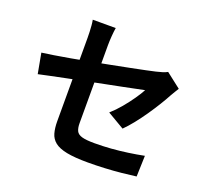

<svg xmlns="http://www.w3.org/2000/svg" viewBox="-137 -962 1274 1172"><g transform="rotate(20 500.0 -375.5)"><path d="M282.2 -133.4Q282.2 -153.7 282.2 -193.2Q282.2 -232.8 282.2 -283.2Q282.2 -333.6 282.2 -389.1Q282.2 -444.6 282.2 -498.4Q282.2 -552.3 282.2 -598.4Q282.2 -644.5 282.2 -674.5Q282.2 -691.4 281.4 -712.5Q280.6 -733.5 278.9 -754.1Q277.1 -774.8 274.1 -789.5H423.3Q419.5 -767 416.9 -733.7Q414.4 -700.3 414.4 -674.5Q414.4 -644.7 414.4 -603.6Q414.4 -562.4 414.4 -514.7Q414.4 -467 414.4 -417.8Q414.4 -368.5 414.4 -322Q414.4 -275.4 414.4 -236.1Q414.4 -196.7 414.4 -168.4Q414.4 -137.7 423.3 -118.9Q432.2 -100.1 459.6 -92.3Q486.9 -84.5 541.5 -84.5Q594.6 -84.5 648.2 -88.5Q701.8 -92.6 755 -100.2Q808.1 -107.7 857.3 -117.5L853 18.3Q812 23.8 760.1 29.1Q708.3 34.3 652.4 37.1Q596.6 39.9 542.8 39.9Q457.6 39.9 405.7 29.6Q353.8 19.2 327.2 -2.1Q300.5 -23.5 291.4 -56.1Q282.2 -88.8 282.2 -133.4ZM911.7 -572.5Q905.4 -562.1 895.8 -546.8Q886.2 -531.5 879.1 -518.5Q862.7 -487.5 838.4 -448.1Q814.2 -408.7 786.1 -367.8Q758 -327 728.5 -290.1Q699 -253.3 672.2 -226.9L562.1 -291.7Q595.5 -321.3 626.7 -358.7Q657.9 -396 682.9 -432.3Q708 -468.5 721.6 -494.5Q708.4 -492.2 673.6 -484.8Q638.8 -477.4 588.9 -467.4Q539.1 -457.5 480.3 -445.8Q421.5 -434.2 361.2 -421.9Q301 -409.6 245.2 -398.5Q189.4 -387.3 144.2 -377.6Q99.1 -367.9 72 -362.1L47.8 -493.3Q76.9 -497 123.9 -504.4Q170.8 -511.7 228.9 -522.1Q286.9 -532.6 350.2 -544.6Q413.4 -556.7 475.1 -568.6Q536.7 -580.6 590.8 -591.4Q644.9 -602.2 685.2 -610.6Q725.5 -619 744.7 -623.6Q765.9 -628.7 784 -634.1Q802.2 -639.6 815.6 -647.3Z"/></g></svg>

Font: Noto Sans HK Thin
Style: Regular
Weight: 100
Designer: Ryoko NISHIZUKA 西塚涼子 (kana, bopomofo & ideographs); Paul D. Hunt (Latin, Greek & Cyrillic); Sandoll Communications 산돌커뮤니
Foundry: Adobe
Version: Version 2.004-H2;hotconv 1.0.118;makeotfexe 2.5.65603